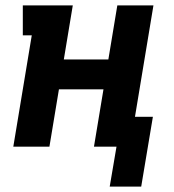

<svg xmlns="http://www.w3.org/2000/svg" viewBox="-20 -540 640 707"><path d="M500 147H384L409 0H326L361 -211H197L162 0H29L97 -410H64V-520H248L215 -321H379L412 -520H545L477 -110H543Z"/></svg>

Font: Iosevka HT Extrabold Extended
Style: Italic
Weight: 800
Width: 7
Italic angle: -9°
Monospace: yes
Designer: Belleve Invis
Foundry: Belleve Invis
Version: Version 32.3.0; ttfautohint (v1.8.4)